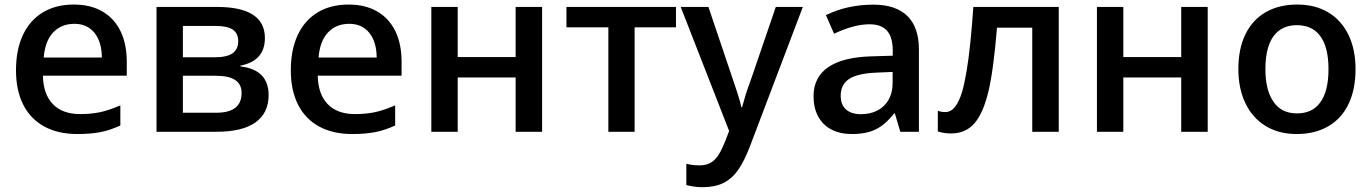

<svg xmlns="http://www.w3.org/2000/svg" viewBox="-20 -571 5945 832"><path d="M49.3 -266.6Q49.3 -355 79.1 -418.9Q108.9 -482.9 165.3 -517.1Q221.7 -551.3 299.8 -551.3Q371.6 -551.3 423.1 -521.7Q474.6 -492.2 502 -436.5Q529.3 -380.9 529.3 -303.2V-243.2H166Q167.5 -163.1 209 -119.9Q250.5 -76.7 326.7 -76.7Q375 -76.7 413.1 -84.7Q451.2 -92.8 501.5 -114.3V-27.3Q457.5 -6.8 415 1.5Q372.6 9.8 315.9 9.8Q231.9 9.8 172.1 -22.7Q112.3 -55.2 80.8 -117.2Q49.3 -179.2 49.3 -266.6ZM302.7 -467.8Q245.6 -467.8 210.4 -430.4Q175.3 -393.1 169.4 -321.8H421.4Q420.9 -389.6 389.4 -428.7Q357.9 -467.8 302.7 -467.8Z M658.2 -541H919.4Q1127.9 -541 1127.9 -406.2Q1127.9 -307.1 1022 -286.6V-283.2Q1144 -269 1144 -158.7Q1144 -81.1 1086.9 -40.5Q1029.8 0 918.5 0H658.2ZM1026.9 -168Q1026.9 -206.1 999 -224.4Q971.2 -242.7 915 -242.7H772.5V-82.5H917.5Q1026.9 -82.5 1026.9 -168ZM1012.2 -392.6Q1012.2 -426.8 988.8 -442.6Q965.3 -458.5 917 -458.5H772.5V-322.8H910.2Q963.4 -322.8 987.8 -340.1Q1012.2 -357.4 1012.2 -392.6Z M1240.2 -266.6Q1240.2 -355 1270 -418.9Q1299.8 -482.9 1356.2 -517.1Q1412.6 -551.3 1490.7 -551.3Q1562.5 -551.3 1614 -521.7Q1665.5 -492.2 1692.9 -436.5Q1720.2 -380.9 1720.2 -303.2V-243.2H1356.9Q1358.4 -163.1 1399.9 -119.9Q1441.4 -76.7 1517.6 -76.7Q1565.9 -76.7 1604 -84.7Q1642.1 -92.8 1692.4 -114.3V-27.3Q1648.4 -6.8 1606 1.5Q1563.5 9.8 1506.8 9.8Q1422.9 9.8 1363 -22.7Q1303.2 -55.2 1271.7 -117.2Q1240.2 -179.2 1240.2 -266.6ZM1493.7 -467.8Q1436.5 -467.8 1401.4 -430.4Q1366.2 -393.1 1360.4 -321.8H1612.3Q1611.8 -389.6 1580.3 -428.7Q1548.8 -467.8 1493.7 -467.8Z M1849.1 -541H1963.4V-323.7H2214.4V-541H2329.1V0H2214.4V-235.4H1963.4V0H1849.1Z M2616.2 -452.6H2434.6V-541H2909.2V-452.6H2730V0H2616.2Z M2954.1 231V138.7Q2979.5 145.5 3011.7 145.5Q3039.1 145.5 3058.1 135Q3077.1 124.5 3092.3 102.5Q3109.9 77.1 3139.6 -3.4L2929.7 -541H3049.8L3153.3 -234.4Q3166 -198.2 3177.2 -162.8Q3188.5 -127.4 3192.4 -106.9H3195.8Q3205.6 -142.6 3212.6 -165Q3219.7 -187.5 3237.3 -235.4L3341.8 -541H3459L3230 62.5Q3205.6 126.5 3179 164.8Q3152.3 203.1 3115.2 221.7Q3078.1 240.2 3024.4 240.2Q2990.7 240.2 2954.1 231Z M3881.3 0 3857.9 -79.1H3854Q3815.4 -29.8 3774.2 -10Q3732.9 9.8 3671.9 9.8Q3620.1 9.8 3582.8 -9.8Q3545.4 -29.3 3525.4 -66.2Q3505.4 -103 3505.4 -153.8Q3505.4 -235.8 3568.1 -279.3Q3630.9 -322.8 3752 -326.7L3848.6 -329.6V-352.1Q3848.6 -409.2 3824 -437.5Q3799.3 -465.8 3748 -465.8Q3680.7 -465.8 3594.2 -424.8L3559.1 -505.4Q3650.9 -550.8 3765.1 -550.8Q3861.8 -550.8 3911.9 -501.7Q3961.9 -452.6 3961.9 -357.4V0ZM3848.1 -211.4V-259.3L3777.8 -256.3Q3696.3 -252.9 3659.7 -229Q3623 -205.1 3623 -155.8Q3623 -117.7 3645.8 -96.9Q3668.5 -76.2 3710.9 -76.2Q3752 -76.2 3783 -92.5Q3814 -108.9 3831.1 -139.6Q3848.1 -170.4 3848.1 -211.4Z M4043.9 -1.5V-91.3Q4056.6 -85.4 4076.2 -85.4Q4100.1 -85.4 4118.2 -107.7Q4136.2 -129.9 4149.4 -174.3Q4159.2 -207.5 4168.9 -264.6Q4186 -367.7 4197.8 -541H4567.9V0H4453.1V-451.2H4300.3Q4285.2 -266.1 4262.7 -172.4Q4239.7 -78.6 4201.7 -35.6Q4163.6 7.3 4101.1 7.3Q4070.3 7.3 4043.9 -1.5Z M4733.4 -541H4847.7V-323.7H5098.6V-541H5213.4V0H5098.6V-235.4H4847.7V0H4733.4Z M5346.2 -271.5Q5346.2 -359.4 5376.7 -422.1Q5407.2 -484.9 5464.6 -518.1Q5522 -551.3 5601.6 -551.3Q5679.2 -551.3 5736.1 -517.1Q5793 -482.9 5823.5 -419.7Q5854 -356.4 5854 -271.5Q5854 -183.6 5823.7 -120.4Q5793.5 -57.1 5735.8 -23.7Q5678.2 9.8 5598.6 9.8Q5521 9.8 5463.9 -25.4Q5406.7 -60.5 5376.5 -124.3Q5346.2 -188 5346.2 -271.5ZM5701.2 -127.4Q5736.8 -175.3 5736.8 -271.5Q5736.8 -370.6 5698.2 -418.5Q5663.6 -461.9 5599.6 -461.9Q5543.5 -461.9 5509.3 -426.8Q5463.4 -379.4 5463.4 -271.5Q5463.4 -179.2 5499 -129.4Q5532.7 -79.6 5600.6 -79.6Q5667 -79.6 5701.2 -127.4Z"/></svg>

Font: Viking Open Sans Light
Style: Bold
Weight: 600
Foundry: Ascender Corporation
Version: Version 2.001